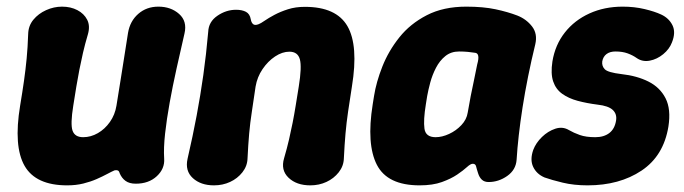

<svg xmlns="http://www.w3.org/2000/svg" viewBox="-20 -539 2060 578"><path d="M474.2 -61.6Q476.4 -31.2 452.1 -8.6Q427.8 14 388.8 14Q369.6 14 358 5.6Q346.4 -2.8 340.2 -17.6Q338.4 -24.4 334.5 -25.9Q330.6 -27.4 324.8 -26.2Q316.4 -22.6 302.8 -15.3Q289.2 -8 271.1 0Q253 8 230.8 13.5Q208.6 19 182.2 19Q87.8 19 54.1 -39.6Q20.4 -98.2 40.6 -221Q47.6 -263 52.3 -296.2Q57 -329.4 60.2 -362.5Q63.4 -395.6 64.8 -436.4Q65.4 -461.4 80.5 -479.7Q95.6 -498 118.9 -508.5Q142.2 -519 166.8 -519Q192.8 -519 212.9 -508.5Q233 -498 242.4 -479.7Q251.8 -461.4 244.8 -436.4Q235.8 -406 229.8 -379.9Q223.8 -353.8 219 -329.3Q214.2 -304.8 209.9 -278.9Q205.6 -253 200.6 -221Q191.6 -165.4 198.4 -145.7Q205.2 -126 230.4 -126Q253.4 -126 274.6 -138.2Q295.8 -150.4 311 -172Q326.2 -193.6 330.6 -221Q337.6 -263 342.8 -296.8Q348 -330.6 353.5 -364.3Q359 -398 365.4 -440Q371.4 -475.6 396.3 -497.3Q421.2 -519 456.8 -519Q494.4 -519 519.2 -497Q544 -475 535.4 -438.2Q523.4 -386.2 511.6 -333.1Q499.8 -280 490.8 -230.1Q481.8 -180.2 477 -137Q472.2 -93.8 474.2 -61.6Z M606.8 -443.2Q608 -473.4 634.4 -491.5Q660.8 -509.6 690.6 -509.6Q708.6 -509.6 720.4 -503.4Q732.2 -497.2 735 -480.6Q736.6 -471.2 741.8 -466.5Q747 -461.8 758.2 -466Q764.8 -468.4 776.6 -476.6Q788.4 -484.8 806.2 -494.3Q824 -503.8 846.8 -511.1Q869.6 -518.4 897.8 -518.4Q992.2 -518.4 1025.9 -460.3Q1059.6 -402.2 1039.4 -278.4Q1032.8 -236.4 1027.9 -203Q1023 -169.6 1020.1 -136.8Q1017.2 -104 1015.2 -62.6Q1014.6 -39.2 999.8 -20.4Q985 -1.6 962.7 8.7Q940.4 19 914.2 19Q872.6 19 848.6 -4Q824.6 -27 835.2 -62.6Q844.2 -93.4 850.2 -119.5Q856.2 -145.6 861 -169.9Q865.8 -194.2 870.1 -220.8Q874.4 -247.4 879.4 -278.4Q889 -337.6 882.7 -360.5Q876.4 -383.4 851.2 -383.4Q829.8 -383.4 808.1 -369Q786.4 -354.6 770.3 -330.8Q754.2 -307 749.4 -278.4Q743.4 -236.4 738.2 -203Q733 -169.6 730.1 -136.8Q727.2 -104 725.2 -62.6Q724.6 -39.2 709.8 -20.4Q695 -1.6 672.7 8.7Q650.4 19 624.2 19Q584.4 19 560.5 -2.8Q536.6 -24.6 544.6 -60.8Q560.6 -130.2 572 -191Q583.4 -251.8 592.1 -313.3Q600.8 -374.8 606.8 -443.2Z M1243.2 19Q1146.4 19 1114.6 -42.8Q1082.8 -104.6 1102 -225L1106 -250Q1112.6 -292 1131.1 -338.8Q1149.6 -385.6 1182.2 -426.5Q1214.8 -467.4 1264.8 -493.2Q1314.8 -519 1383.8 -519Q1434.8 -519 1471.8 -511.1Q1508.8 -503.2 1537.4 -492.2Q1564.4 -481.6 1581.6 -459.5Q1598.8 -437.4 1591.4 -405.6Q1579.4 -356.6 1569.8 -308.8Q1560.2 -261 1553.2 -216.3Q1546.2 -171.6 1541.7 -131.5Q1537.2 -91.4 1535.2 -58Q1533 -27.6 1507 -9.3Q1481 9 1450.8 9Q1438.2 9 1430.6 1.9Q1423 -5.2 1419.2 -17.6Q1415 -30.4 1413.2 -38.2Q1411.4 -46 1403.2 -46Q1396.6 -46 1385.7 -36Q1374.8 -26 1356.4 -13.5Q1338 -1 1310.4 9Q1282.8 19 1243.2 19ZM1291.4 -126Q1310.8 -126 1332 -135.8Q1353.2 -145.6 1369 -162.4Q1384.8 -179.2 1388 -200Q1392.8 -227.6 1397.1 -250.1Q1401.4 -272.6 1406.4 -295.1Q1411.4 -317.6 1416.6 -345.2Q1426.4 -379.4 1409.2 -380.2Q1401.4 -381.6 1388.7 -382.8Q1376 -384 1362.2 -384Q1337.8 -384 1320.7 -370.2Q1303.6 -356.4 1292.5 -334.9Q1281.4 -313.4 1275.3 -290.7Q1269.2 -268 1266 -250L1262 -225Q1254.2 -177.2 1257.8 -151.6Q1261.4 -126 1291.4 -126Z M1748.8 19Q1707.8 19 1674.1 10.9Q1640.4 2.8 1619.2 -4.8Q1595.4 -15 1585.1 -36.6Q1574.8 -58.2 1585.4 -88Q1593.4 -109 1611.5 -126.6Q1629.6 -144.2 1651.7 -151.5Q1673.8 -158.8 1692.8 -147.4Q1707.2 -139 1725.7 -132.5Q1744.2 -126 1772 -126Q1798 -126 1814.3 -138.5Q1830.6 -151 1834.6 -176Q1837.8 -195.8 1824.6 -208.1Q1811.4 -220.4 1778.8 -224Q1746 -228.2 1718.9 -235.5Q1691.8 -242.8 1672.5 -256.6Q1653.2 -270.4 1645.3 -293.9Q1637.4 -317.4 1643 -354Q1651.2 -404 1680.4 -441.1Q1709.6 -478.2 1754.6 -498.6Q1799.6 -519 1854.4 -519Q1889.6 -519 1920.3 -511.7Q1951 -504.4 1970.6 -495.2Q1993.8 -484.4 2004.4 -463Q2015 -441.6 2002.8 -411.2Q1995.2 -391.2 1976.6 -375.9Q1958 -360.6 1936.1 -356.4Q1914.2 -352.2 1896.8 -364.2Q1885 -372.6 1869.5 -378.3Q1854 -384 1832.8 -384Q1816.2 -384 1805.9 -376.3Q1795.6 -368.6 1793 -354Q1791.4 -339.8 1800.9 -330.3Q1810.4 -320.8 1850.4 -316Q1897.6 -310.8 1932.2 -293.4Q1966.8 -276 1983.6 -243.2Q2000.4 -210.4 1992.2 -158Q1977.8 -69.8 1911.3 -25.4Q1844.8 19 1748.8 19Z"/></svg>

Font: Winky Sans
Style: Italic
Weight: 400
Italic angle: -8.97852°
Designer: Simon Atzbach
Foundry: typofactur
Version: Version 1.205